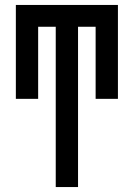

<svg xmlns="http://www.w3.org/2000/svg" viewBox="-20 -755 540 775"><path d="M205 0V-647H134V-356H44V-735H456V-356H366V-647H295V0Z"/></svg>

Font: Iosevka Semibold
Style: Regular
Weight: 600
Monospace: yes
Designer: Belleve Invis
Foundry: Belleve Invis
Version: Version 33.2.3; ttfautohint (v1.8.4)